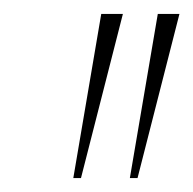

<svg xmlns="http://www.w3.org/2000/svg" viewBox="-20 -734 277 275"><path d="M85 -479H96L156 -714H125ZM166 -479H177L237 -714H206Z"/></svg>

Font: Noto Serif Display Thin
Style: Italic
Weight: 100
Italic angle: -12°
Designer: Monotype Design Team
Foundry: Monotype Imaging Inc.
Version: Version 2.009